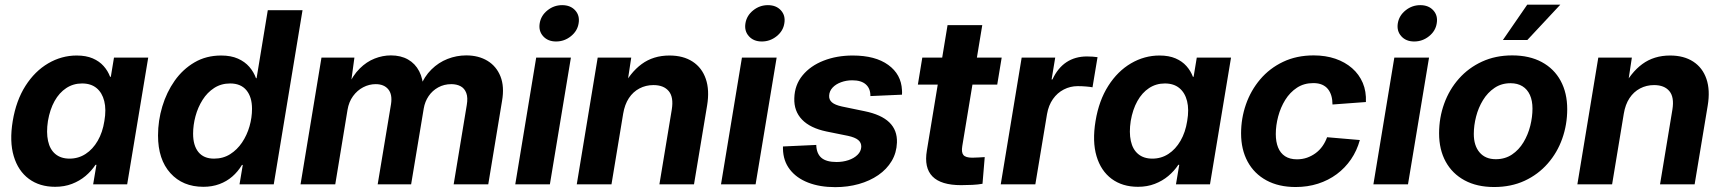

<svg xmlns="http://www.w3.org/2000/svg" viewBox="-20 -770 7199 802"><path d="M210.4 10.3Q145.5 10.3 100.6 -22.9Q55.7 -56.2 37.4 -117.7Q19 -179.2 33.2 -264.6Q47.4 -350.1 86.4 -411.4Q125.5 -472.7 181.4 -505.4Q237.3 -538.1 300.3 -538.1Q339.8 -538.1 367.4 -526.1Q395 -514.2 412.8 -494.1Q430.7 -474.1 439.9 -449.2H442.9L456.1 -529.3H599.1L511.2 0H369.1L382.8 -81.5H378.9Q361.8 -55.7 337.2 -34.9Q312.5 -14.2 280.8 -2Q249 10.3 210.4 10.3ZM270.5 -107.4Q307.6 -107.4 337.6 -127Q367.7 -146.5 388.2 -181.9Q408.7 -217.3 416 -264.6Q424.3 -312.5 415.5 -347.7Q406.7 -382.8 383.3 -402.1Q359.9 -421.4 322.8 -421.4Q286.1 -421.4 256.8 -402.1Q227.5 -382.8 208 -347.9Q188.5 -313 180.2 -264.6Q172.9 -216.8 180.7 -181.2Q188.5 -145.5 211.4 -126.5Q234.4 -107.4 270.5 -107.4Z M829.6 10.3Q743.2 10.3 691.7 -46.9Q640.1 -104 640.1 -204.1Q640.1 -266.1 658 -325.4Q675.8 -384.8 709.7 -432.9Q743.7 -481 792.5 -509.5Q841.3 -538.1 903.8 -538.1Q944.8 -538.1 973.9 -525.1Q1002.9 -512.2 1021.5 -490.7Q1040 -469.2 1049.3 -443.4H1051.8L1098.6 -727.5H1243.7L1123.5 0H980.5L994.1 -81.1H990.7Q973.6 -52.7 950.2 -32.5Q926.8 -12.2 896.5 -1Q866.2 10.3 829.6 10.3ZM874 -107.4Q912.1 -107.4 941.4 -126Q970.7 -144.5 991.2 -175Q1011.7 -205.6 1022.2 -242.2Q1032.7 -278.8 1032.7 -315.4Q1032.7 -364.7 1009.3 -393.1Q985.8 -421.4 941.4 -421.4Q903.8 -421.4 874.8 -402.6Q845.7 -383.8 826.2 -352.8Q806.6 -321.8 796.6 -284.7Q786.6 -247.6 786.6 -211.4Q786.6 -162.1 808.8 -134.8Q831.1 -107.4 874 -107.4Z M1235.4 0 1322.8 -529.3H1460.4L1443.4 -404.3L1433.1 -408.7Q1453.6 -455.1 1482.4 -483.6Q1511.2 -512.2 1544.9 -525.4Q1578.6 -538.6 1612.8 -538.6Q1654.3 -538.6 1684.3 -521.5Q1714.4 -504.4 1731 -472.4Q1747.6 -440.4 1748.5 -395.5L1733.9 -404.8Q1752 -450.2 1782 -479.7Q1812 -509.3 1849.6 -523.9Q1887.2 -538.6 1927.7 -538.6Q1979 -538.6 2016.4 -515.9Q2053.7 -493.2 2070.6 -450.7Q2087.4 -408.2 2077.1 -348.6L2019.5 0H1875L1929.7 -331.1Q1935.1 -362.3 1927.7 -381.6Q1920.4 -400.9 1904.1 -409.7Q1887.7 -418.5 1865.2 -418.5Q1835 -418.5 1810.5 -405Q1786.1 -391.6 1770.5 -368.7Q1754.9 -345.7 1750 -316.9L1697.3 0H1557.6L1613.3 -335Q1619.6 -375.5 1601.8 -397Q1584 -418.5 1549.3 -418.5Q1522 -418.5 1497.1 -405.5Q1472.2 -392.6 1454.6 -368.4Q1437 -344.2 1431.6 -311L1380.4 0Z M2132.3 0 2219.7 -529.3H2364.7L2276.9 0ZM2302.7 -596.7Q2268.6 -596.7 2248.8 -618.7Q2229 -640.6 2234.4 -672.9Q2239.7 -705.1 2266.8 -726.8Q2293.9 -748.5 2328.1 -748.5Q2362.8 -748.5 2382.6 -726.8Q2402.3 -705.1 2397 -672.9Q2392.1 -640.6 2364.7 -618.7Q2337.4 -596.7 2302.7 -596.7Z M2583 -294.9 2534.2 0H2389.2L2476.6 -529.3H2616.7L2596.2 -394L2577.6 -398.4Q2611.8 -466.8 2660.4 -502.4Q2709 -538.1 2776.4 -538.1Q2834 -538.1 2873 -512.7Q2912.1 -487.3 2928.2 -440.4Q2944.3 -393.6 2933.6 -329.1L2878.9 0H2734.4L2786.1 -312.5Q2794.4 -364.3 2773.4 -389.4Q2752.4 -414.6 2709.5 -414.6Q2677.7 -414.6 2651.1 -400.6Q2624.5 -386.7 2606.9 -360.1Q2589.4 -333.5 2583 -294.9Z M2991.7 0 3079.1 -529.3H3224.1L3136.2 0ZM3162.1 -596.7Q3127.9 -596.7 3108.2 -618.7Q3088.4 -640.6 3093.8 -672.9Q3099.1 -705.1 3126.2 -726.8Q3153.3 -748.5 3187.5 -748.5Q3222.2 -748.5 3241.9 -726.8Q3261.7 -705.1 3256.3 -672.9Q3251.5 -640.6 3224.1 -618.7Q3196.8 -596.7 3162.1 -596.7Z M3468.8 11.7Q3404.3 11.7 3355.5 -7.3Q3306.6 -26.4 3279.1 -62.3Q3251.5 -98.1 3250.5 -148.4Q3250.5 -150.9 3250.5 -153.3Q3250.5 -155.8 3250.5 -158.2L3389.6 -164.6Q3390.6 -128.4 3411.1 -110.8Q3431.6 -93.3 3474.1 -93.3Q3501 -93.3 3524.2 -101.1Q3547.4 -108.9 3562 -123.3Q3576.7 -137.7 3577.6 -156.7Q3578.1 -174.3 3564.7 -185.3Q3551.3 -196.3 3522 -202.6L3432.6 -220.7Q3364.3 -234.9 3330.1 -270.5Q3295.9 -306.2 3297.9 -359.9Q3299.3 -415 3332.3 -455.1Q3365.2 -495.1 3420.2 -516.6Q3475.1 -538.1 3542 -538.1Q3636.2 -538.1 3690.4 -498.8Q3744.6 -459.5 3747.6 -393.6Q3748 -389.2 3748 -384.3Q3748 -379.4 3747.6 -374.5L3615.7 -368.7Q3616.2 -399.9 3596.9 -417.2Q3577.6 -434.6 3540 -434.6Q3515.1 -434.6 3493.2 -426.5Q3471.2 -418.5 3457.8 -404.1Q3444.3 -389.6 3443.4 -370.6Q3442.4 -353.5 3455.1 -342.5Q3467.8 -331.5 3496.6 -325.2L3590.8 -305.7Q3661.1 -291.5 3694.8 -258.8Q3728.5 -226.1 3726.6 -174.3Q3725.1 -131.8 3704.6 -97.4Q3684.1 -63 3648.7 -38.6Q3613.3 -14.2 3567.1 -1.2Q3521 11.7 3468.8 11.7Z M4164.1 -529.3 4145.5 -416.5H3814L3832.5 -529.3ZM3938 -665H4083L3999.5 -159.7Q3995.1 -133.3 4004.4 -122.3Q4013.7 -111.3 4041.5 -111.3Q4052.2 -111.3 4068.4 -112.3Q4084.5 -113.3 4093.3 -113.8L4084 -2.4Q4065.9 1 4042 2.2Q4018.1 3.4 3994.6 3.4Q3910.6 3.4 3875 -33Q3839.4 -69.3 3851.6 -141.1Z M4160.2 0 4247.6 -529.3H4387.7L4372.6 -438H4376Q4398.4 -486.3 4434.8 -510.3Q4471.2 -534.2 4520 -534.2Q4532.2 -534.2 4543.7 -533.4Q4555.2 -532.7 4564.5 -531.2L4543.5 -405.3Q4534.7 -407.2 4516.8 -408.7Q4499 -410.2 4481.9 -410.2Q4450.7 -410.2 4423.6 -396.2Q4396.5 -382.3 4378.2 -356.2Q4359.9 -330.1 4353.5 -293.5L4304.7 0Z M4733.4 10.3Q4668.5 10.3 4623.5 -22.9Q4578.6 -56.2 4560.3 -117.7Q4542 -179.2 4556.2 -264.6Q4570.3 -350.1 4609.4 -411.4Q4648.4 -472.7 4704.3 -505.4Q4760.3 -538.1 4823.2 -538.1Q4862.8 -538.1 4890.4 -526.1Q4918 -514.2 4935.8 -494.1Q4953.6 -474.1 4962.9 -449.2H4965.8L4979 -529.3H5122.1L5034.2 0H4892.1L4905.8 -81.5H4901.9Q4884.8 -55.7 4860.1 -34.9Q4835.4 -14.2 4803.7 -2Q4772 10.3 4733.4 10.3ZM4793.5 -107.4Q4830.6 -107.4 4860.6 -127Q4890.6 -146.5 4911.1 -181.9Q4931.6 -217.3 4939 -264.6Q4947.3 -312.5 4938.5 -347.7Q4929.7 -382.8 4906.2 -402.1Q4882.8 -421.4 4845.7 -421.4Q4809.1 -421.4 4779.8 -402.1Q4750.5 -382.8 4731 -347.9Q4711.4 -313 4703.1 -264.6Q4695.8 -216.8 4703.6 -181.2Q4711.4 -145.5 4734.4 -126.5Q4757.3 -107.4 4793.5 -107.4Z M5392.1 11.2Q5321.3 11.2 5270 -16.6Q5218.8 -44.4 5191.4 -95Q5164.1 -145.5 5164.1 -212.9Q5164.1 -275.4 5184.3 -333.7Q5204.6 -392.1 5243.9 -438.5Q5283.2 -484.9 5339.6 -511.7Q5396 -538.6 5467.3 -538.6Q5517.1 -538.6 5557.9 -524.7Q5598.6 -510.7 5627.9 -485.1Q5657.2 -459.5 5672.4 -423.8Q5687.5 -388.2 5685.5 -343.8L5545.9 -333.5Q5545.9 -353 5541.3 -369.4Q5536.6 -385.7 5527.1 -397.7Q5517.6 -409.7 5502.4 -416.3Q5487.3 -422.9 5465.8 -422.9Q5426.8 -422.9 5397.5 -403.6Q5368.2 -384.3 5348.6 -352.8Q5329.1 -321.3 5319.1 -283.7Q5309.1 -246.1 5309.1 -210Q5309.1 -177.7 5318.6 -154.1Q5328.1 -130.4 5347.9 -117.4Q5367.7 -104.5 5397.5 -104.5Q5419.9 -104.5 5439.5 -111.3Q5459 -118.2 5475.6 -130.4Q5492.2 -142.6 5504.2 -159.7Q5516.1 -176.8 5523.4 -196.8L5660.2 -185.1Q5647.9 -140.6 5623.3 -104.5Q5598.6 -68.4 5563.7 -42.5Q5528.8 -16.6 5485.4 -2.7Q5441.9 11.2 5392.1 11.2Z M5716.8 0 5804.2 -529.3H5949.2L5861.3 0ZM5887.2 -596.7Q5853 -596.7 5833.3 -618.7Q5813.5 -640.6 5818.8 -672.9Q5824.2 -705.1 5851.3 -726.8Q5878.4 -748.5 5912.6 -748.5Q5947.3 -748.5 5967 -726.8Q5986.8 -705.1 5981.4 -672.9Q5976.6 -640.6 5949.2 -618.7Q5921.9 -596.7 5887.2 -596.7Z M6221.2 11.2Q6149.4 11.2 6097.9 -16.6Q6046.4 -44.4 6018.8 -94.7Q5991.2 -145 5991.2 -212.9Q5991.2 -278.3 6012.5 -337.2Q6033.7 -396 6074 -441.4Q6114.3 -486.8 6170.7 -512.7Q6227.1 -538.6 6296.4 -538.6Q6368.7 -538.6 6420.2 -510.7Q6471.7 -482.9 6499 -432.4Q6526.4 -381.8 6526.4 -314Q6526.4 -249.5 6505.6 -190.9Q6484.9 -132.3 6444.8 -86.7Q6404.8 -41 6348.4 -14.9Q6292 11.2 6221.2 11.2ZM6228 -105Q6266.6 -105 6295.7 -124.5Q6324.7 -144 6343.8 -175.8Q6362.8 -207.5 6372.1 -244.6Q6381.3 -281.7 6381.3 -316.4Q6381.3 -349.6 6370.6 -373.3Q6359.9 -397 6339.4 -409.7Q6318.8 -422.4 6289.6 -422.4Q6251.5 -422.4 6222.7 -402.8Q6193.8 -383.3 6174.6 -351.8Q6155.3 -320.3 6145.8 -283.2Q6136.2 -246.1 6136.2 -210.4Q6136.2 -161.6 6160.4 -133.3Q6184.6 -105 6228 -105ZM6257.8 -603 6359.4 -750.5H6497.6L6359.9 -603Z M6762.7 -294.9 6713.9 0H6568.8L6656.2 -529.3H6796.4L6775.9 -394L6757.3 -398.4Q6791.5 -466.8 6840.1 -502.4Q6888.7 -538.1 6956.1 -538.1Q7013.7 -538.1 7052.7 -512.7Q7091.8 -487.3 7107.9 -440.4Q7124 -393.6 7113.3 -329.1L7058.6 0H6914.1L6965.8 -312.5Q6974.1 -364.3 6953.1 -389.4Q6932.1 -414.6 6889.2 -414.6Q6857.4 -414.6 6830.8 -400.6Q6804.2 -386.7 6786.6 -360.1Q6769 -333.5 6762.7 -294.9Z"/></svg>

Font: Inter 24pt
Style: Bold Italic
Weight: 700
Italic angle: -9.3988°
Version: Version 4.001;git-66647c0bb